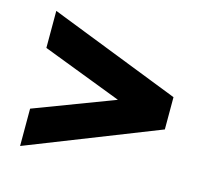

<svg xmlns="http://www.w3.org/2000/svg" viewBox="-74 -587 678 626"><g transform="rotate(15 264.5 -274.0)"><path d="M312 -273.9 43 -377V-502L484.9 -329.1V-220.2L43 -45.9V-171.9Z"/></g></svg>

Font: D-DIN-PRO ExtraBold
Style: Bold
Weight: 800
Designer: Charles Nix
Foundry: CyberFei
Version: Version 1.000;hotconv 1.0.109;makeotfexe 2.5.65596